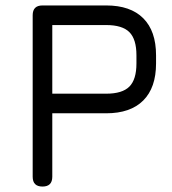

<svg xmlns="http://www.w3.org/2000/svg" viewBox="-20 -685 633 705"><path d="M172 -36Q172 0 136 0Q100 0 100 -36V-629Q100 -665 136 -665H370Q459 -665 506 -618Q553 -571 553 -482V-452Q553 -363 506 -316Q459 -269 370 -269H172ZM370 -593H172V-341H370Q429 -341 455 -367Q481 -393 481 -452V-482Q481 -541 455 -567Q429 -593 370 -593Z"/></svg>

Font: Jura SemiBold
Style: Regular
Weight: 600
Designer: Daniel Johnson, Alexei Vanyashin
Foundry: Daniel Johnson
Version: Version 5.103